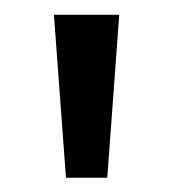

<svg xmlns="http://www.w3.org/2000/svg" viewBox="-20 -802 236 262"><path d="M70 -559.5 53.6 -781.8H142.7L126.4 -559.5Z"/></svg>

Font: Spartan Med
Style: Regular
Weight: 500
Designer: Matt Bailey, Mirko Velimirovic
Foundry: Matt Bailey
Version: Version 1.005